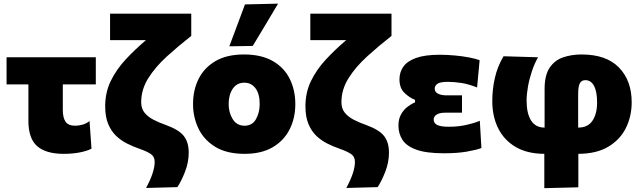

<svg xmlns="http://www.w3.org/2000/svg" viewBox="-20 -806 3415 1024"><path d="M319.5 14.5Q225.5 14.5 178.5 -26.2Q131.5 -67 131.5 -161.5V-356H15V-500.5H491V-356H315V-219.5Q315 -178.5 329.5 -157Q344 -135.5 382 -135.5Q398.5 -135.5 418.8 -140.8Q439 -146 457.5 -160.5L468 -13Q443.5 -0.5 405 7Q366.5 14.5 319.5 14.5Z M759 196.5Q782.5 153 793.8 118.2Q805 83.5 805 58Q805 29.5 784.5 15.5Q764 1.5 724 -12.5Q690.5 -24 658 -40.2Q625.5 -56.5 599.2 -81.5Q573 -106.5 557 -144.8Q541 -183 541 -239Q541 -313 570.5 -373.8Q600 -434.5 649.2 -487.8Q698.5 -541 758.5 -592H567V-733H1000V-614.5Q931 -560.5 870 -505Q809 -449.5 771 -389.2Q733 -329 733 -261Q733 -227 750.8 -205Q768.5 -183 798.5 -167.5Q828.5 -152 865.5 -139Q934.5 -114 960.5 -80.5Q986.5 -47 986.5 8Q986.5 59.5 966.8 110Q947 160.5 926 192Z M1285 14.5Q1189 14.5 1128.2 -22.8Q1067.5 -60 1038.5 -120.5Q1009.5 -181 1009.5 -251Q1009.5 -326 1039.5 -385.8Q1069.5 -445.5 1129.8 -480.5Q1190 -515.5 1281 -515.5Q1374.5 -515.5 1435.2 -480.2Q1496 -445 1525.5 -385Q1555 -325 1555 -251Q1555 -175 1524 -114.8Q1493 -54.5 1433 -20Q1373 14.5 1285 14.5ZM1284.5 -135.5Q1325.5 -135.5 1345.2 -170.5Q1365 -205.5 1365 -251Q1365 -306.5 1342.2 -335.8Q1319.5 -365 1283.5 -365Q1243 -365 1221.2 -332.5Q1199.5 -300 1199.5 -251Q1199.5 -205.5 1221.2 -170.5Q1243 -135.5 1284.5 -135.5ZM1203 -559Q1224 -615 1245 -671Q1265.5 -727 1286.5 -782.5L1463 -786.5Q1428 -728 1394.5 -671.5Q1360.5 -615 1328 -561Z M1827 196.5Q1850.5 153 1861.8 118.2Q1873 83.5 1873 58Q1873 29.5 1852.5 15.5Q1832 1.5 1792 -12.5Q1758.5 -24 1726 -40.2Q1693.5 -56.5 1667.2 -81.5Q1641 -106.5 1625 -144.8Q1609 -183 1609 -239Q1609 -313 1638.5 -373.8Q1668 -434.5 1717.2 -487.8Q1766.5 -541 1826.5 -592H1635V-733H2068V-614.5Q1999 -560.5 1938 -505Q1877 -449.5 1839 -389.2Q1801 -329 1801 -261Q1801 -227 1818.8 -205Q1836.5 -183 1866.5 -167.5Q1896.5 -152 1933.5 -139Q2002.5 -114 2028.5 -80.5Q2054.5 -47 2054.5 8Q2054.5 59.5 2034.8 110Q2015 160.5 1994 192Z M2347.5 11.5Q2253 11.5 2200.2 -7.8Q2147.5 -27 2126.2 -60.5Q2105 -94 2105 -136Q2105 -171 2118.8 -195.8Q2132.5 -220.5 2153 -236.2Q2173.5 -252 2193.5 -260V-273.5Q2163 -285.5 2136.8 -311Q2110.5 -336.5 2110.5 -383Q2110.5 -421 2131.2 -450.5Q2152 -480 2199.2 -497Q2246.5 -514 2325.5 -514Q2364 -514 2405 -510.2Q2446 -506.5 2481.2 -499.8Q2516.5 -493 2538 -485L2524.5 -339.5Q2479.5 -357.5 2441 -363.5Q2402.5 -369.5 2368 -369.5Q2328.5 -369.5 2313.5 -359.5Q2298.5 -349.5 2298.5 -333Q2298.5 -315.5 2315.8 -306.5Q2333 -297.5 2362 -297.5H2444V-205H2354Q2324.5 -205 2308.8 -195Q2293 -185 2293 -168.5Q2293 -149 2311.8 -139.5Q2330.5 -130 2374.5 -130Q2424.5 -130 2469.2 -140.2Q2514 -150.5 2539 -162L2547.5 -16.5Q2520 -6 2468.8 2.8Q2417.5 11.5 2347.5 11.5Z M2883 197.5V14.5Q2792 14 2730.2 -22.2Q2668.5 -58.5 2637 -121.8Q2605.5 -185 2605.5 -267.5Q2605.5 -329 2619.2 -390Q2633 -451 2665.5 -506L2849.5 -500.5Q2830.5 -467 2816.8 -426Q2803 -385 2795.8 -344Q2788.5 -303 2788.5 -269Q2788.5 -201 2812.5 -163.2Q2836.5 -125.5 2884.5 -125.5V-331Q2884.5 -405 2911.5 -445Q2938.5 -485 2983.5 -500.2Q3028.5 -515.5 3081.5 -515.5Q3213.5 -515.5 3281.2 -445.8Q3349 -376 3349 -260.5Q3349 -186.5 3318.5 -124.2Q3288 -62 3225 -24Q3162 14 3064.5 14.5V193ZM3063.5 -304V-125.5Q3115.5 -125.5 3140 -162.5Q3164.5 -199.5 3164.5 -259Q3164.5 -317 3148.2 -347.8Q3132 -378.5 3101.5 -378.5Q3081.5 -378.5 3072.5 -362Q3063.5 -345.5 3063.5 -304Z"/></svg>

Font: Heraclito ExtraBold
Style: Regular
Weight: 800
Designer: Kostas Bartsokas (font) & Cristiano Sobral (main changes)
Foundry: Kostas Bartsokas (font) & Cristiano Sobral (main changes)
Version: Version 1.00;July 8, 2020;FontCreator 13.0.0.2655 64-bit